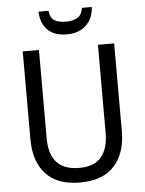

<svg xmlns="http://www.w3.org/2000/svg" viewBox="-61 -966 776 1025"><g transform="rotate(-5 327.0 -454.0)"><path d="M572 -242Q572 -127 511 -58.5Q450 10 325 10Q206 10 144 -56.5Q82 -123 82 -243V-714H169V-240Q169 -68 329 -68Q410 -68 447.5 -113.5Q485 -159 485 -241V-714H572ZM470 -918Q467 -858 429 -821Q391 -784 325 -784Q258 -784 222.5 -819.5Q187 -855 184 -918H238Q242 -879 264.5 -865.5Q287 -852 327 -852Q363 -852 387.5 -866Q412 -880 417 -918Z"/></g></svg>

Font: Noto Sans Khmer SemiCondensed
Style: Regular
Weight: 400
Width: 4
Designer: Danh Hong and the Monotype Design Team
Foundry: Monotype Imaging Inc.
Version: Version 2.004; ttfautohint (v1.8.4.7-5d5b)